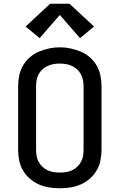

<svg xmlns="http://www.w3.org/2000/svg" viewBox="-20 -999 640 1027"><path d="M300 8Q271 8 242.5 3.5Q214 -1 188 -12.5Q162 -24 140 -43Q118 -62 103.5 -86.5Q89 -111 83 -139.5Q77 -168 77 -196V-539Q77 -567 83 -595.5Q89 -624 103.5 -649Q118 -674 140 -693Q162 -712 188.5 -723Q215 -734 243 -740Q271 -746 300 -746Q329 -746 357 -740Q385 -734 411.5 -723Q438 -712 460 -693Q482 -674 496.5 -649Q511 -624 517 -595.5Q523 -567 523 -539V-196Q523 -168 517 -139.5Q511 -111 496.5 -86.5Q482 -62 460 -43Q438 -24 412 -12.5Q386 -1 357.5 3.5Q329 8 300 8ZM300 -76Q317 -76 333.5 -78.5Q350 -81 365 -88Q380 -95 392.5 -106.5Q405 -118 413 -132.5Q421 -147 424 -163.5Q427 -180 427 -196V-539Q427 -555 423.5 -571.5Q420 -588 412 -603Q404 -618 391.5 -629Q379 -640 363.5 -647Q348 -654 331.5 -656.5Q315 -659 298 -659Q282 -659 265.5 -656Q249 -653 234 -646Q219 -639 207 -628Q195 -617 187 -602.5Q179 -588 176 -571.5Q173 -555 173 -539V-196Q173 -180 176 -163.5Q179 -147 187 -132.5Q195 -118 207.5 -106.5Q220 -95 235 -88Q250 -81 266.5 -78.5Q283 -76 300 -76ZM192 -795 117 -857 248 -979H352L483 -857L408 -795L300 -919Z"/></svg>

Font: Zed Mono Medium Extended
Style: Regular
Weight: 500
Width: 7
Monospace: yes
Designer: Belleve Invis
Foundry: Belleve Invis
Version: Version 1.0.0; ttfautohint (v1.8.4)